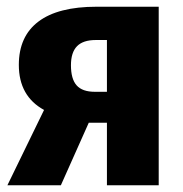

<svg xmlns="http://www.w3.org/2000/svg" viewBox="-20 -551 544 571"><path d="M452 -531V0H298V-186H244L161 0H2L111 -224Q36 -265 36 -358Q36 -443 94.5 -487Q153 -531 267 -531ZM298 -278V-432H265Q227 -432 209 -413.5Q191 -395 191 -357Q191 -316 208 -297Q225 -278 262 -278Z"/></svg>

Font: Fira Sans Condensed
Style: Bold
Weight: 700
Width: 3
Designer: bBox Type GmbH & Carrois Corporate GbR & Edenspiekermann AG
Foundry: bBox Type GmbH & Carrois Corporate GbR & Edenspiekermann AG
Version: Version 4.301